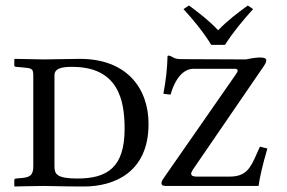

<svg xmlns="http://www.w3.org/2000/svg" viewBox="-20 -676 1045 698"><path d="M32 -21V0L33 2C33 2 109 0 139 0C170 0 205 2 285 2C396 2 520 -50 520 -225C520 -358 438 -462 271 -462C245 -462 158 -460 139 -460C121 -460 33 -462 33 -462L32 -460V-438C32 -435 35 -433 39 -433L61 -431C94 -428 101 -428 101 -402V-72C101 -41 91 -32 61 -29L38 -27C34 -27 32 -24 32 -21ZM178 -72V-402C178 -427 203 -433 242 -433C410 -433 433 -312 433 -208C433 -68 371 -27 261 -27C185 -27 178 -44 178 -72ZM748 -513H798C827 -559 865 -604 900 -643L881 -656C844 -629 810 -604 773 -566C739 -602 706 -627 667 -656L647 -643C682 -605 719 -560 748 -513ZM640 -461C608 -461 610 -471 593 -474C591 -474 589 -473 589 -471C588 -426 583 -384 574 -335L600 -332C621 -404 655 -426 684 -426H835C841 -426 844 -423 844 -419C844 -416 841 -411 837 -405L574 -27C570 -21 567 -16 567 -10C567 -4 571 0 582 0H920C924 -31 935 -78 952 -136L925 -143L912 -114C889 -61 872 -34 814 -34H695C681 -34 675 -38 675 -44C675 -48 677 -53 681 -59L929 -421C944 -442 948 -449 948 -457C948 -463 942 -467 926 -467C915 -467 898 -465 874 -460Z"/></svg>

Font: Linux Libertine O C
Style: Regular
Weight: 400
Designer: Philipp H. Poll
Foundry: Philipp H. Poll
Version: Version 4.0.3